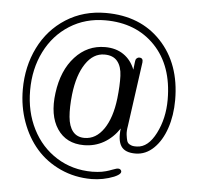

<svg xmlns="http://www.w3.org/2000/svg" viewBox="-50 -725 799 776"><g transform="rotate(5 350.0 -337.0)"><path d="M173.8 -334Q186 -426.8 236.1 -481.4Q286.1 -536.1 357.9 -536.1Q401.9 -536.1 432.9 -514.9Q463.9 -493.7 479 -455.1L482.9 -487.8Q483.4 -496.6 488 -501.2Q492.7 -505.9 499 -505.9Q515.1 -505.9 513.2 -487.8L477.1 -227.1Q473.1 -205.1 475.1 -190.2Q477.1 -175.3 479.7 -166.5Q482.4 -157.7 489.7 -153.3Q497.1 -148.9 503.9 -147.7Q510.7 -146.5 521 -147Q565.9 -148.4 596.9 -209.2Q627.9 -270 627.9 -346.2Q627.9 -483.9 551.3 -564Q474.6 -644 349.1 -644Q268.6 -644 204.8 -603.8Q141.1 -563.5 106 -493.4Q70.8 -423.3 70.8 -335.9Q70.8 -249 106 -179.4Q141.1 -109.9 204.8 -69.8Q268.6 -29.8 349.1 -29.8Q359.9 -29.8 370.4 -30.8Q380.9 -31.7 388.2 -33Q395.5 -34.2 404.3 -36.6Q413.1 -39.1 417.2 -40.5Q421.4 -42 428.7 -44.7Q436 -47.4 438 -47.9Q455.6 -55.2 462.9 -47.9Q476.1 -33.2 439.5 -17.6Q396.5 -0.5 349.1 0Q280.8 0 222.7 -26.6Q164.6 -53.2 125 -98.6Q85.4 -144 63.2 -205.8Q41 -267.6 41 -336.9Q41 -430.2 78.9 -506.8Q116.7 -583.5 187.5 -628.7Q258.3 -673.8 349.1 -673.8Q489.3 -673.8 573.7 -584Q658.2 -494.1 658.2 -347.2Q658.2 -284.7 640.6 -232.7Q623 -180.7 590.8 -149.7Q558.6 -118.7 518.1 -118.2Q474.6 -117.7 458.7 -141.8Q442.9 -166 449.2 -213.9Q423.3 -175.3 386.7 -154.5Q350.1 -133.8 306.2 -133.8Q234.4 -133.8 198 -188.2Q161.6 -242.7 173.8 -334ZM241.2 -334Q235.4 -280.8 238.8 -242.7Q242.2 -204.6 259 -183.8Q275.9 -163.1 306.2 -163.1Q352.5 -163.1 384 -208.7Q415.5 -254.4 424.8 -334Q430.7 -387.2 429.2 -425.3Q427.7 -463.4 410.4 -484.6Q393.1 -505.9 357.9 -505.9Q312.5 -505.9 281.5 -459.7Q250.5 -413.6 241.2 -334Z"/></g></svg>

Font: Director Light
Style: Regular
Weight: 100
Designer: Ange Degheest & May Jolivet & Justine Herbel
Foundry: Velvetyne Type Foundry
Version: Version 1.000;FEAKit 1.0